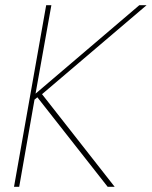

<svg xmlns="http://www.w3.org/2000/svg" viewBox="-20 -720 585 740"><path d="M34 0 158 -700H178L117 -359L517 -700H545L142 -357L422 0H395L124 -345L113 -336L54 0Z"/></svg>

Font: DM Sans 20pt Thin
Style: Italic
Weight: 250
Italic angle: -10°
Version: Version 4.004;gftools[0.9.30]